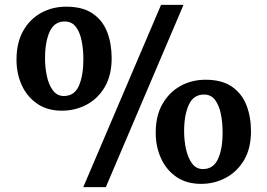

<svg xmlns="http://www.w3.org/2000/svg" viewBox="-20 -771 1102 791"><path d="M323 0 643.5 -751H736L416 0ZM235 -315Q174.5 -315 132.8 -344Q91 -373 69.5 -420.5Q48 -468 48 -525Q48 -595 75.5 -643.8Q103 -692.5 149.5 -718Q196 -743.5 252.5 -743.5Q321 -743.5 362.2 -715Q403.5 -686.5 421.8 -638.5Q440 -590.5 440 -531Q440 -461.5 412 -413.2Q384 -365 337.2 -340Q290.5 -315 235 -315ZM243 -375.5Q286.5 -375.5 305 -417.5Q323.5 -459.5 323.5 -527Q323.5 -568 316.2 -603.5Q309 -639 292.2 -660.8Q275.5 -682.5 246.5 -682.5Q203.5 -682.5 184.5 -640.2Q165.5 -598 165.5 -530.5Q165.5 -494 173 -458Q180.5 -422 197.8 -398.8Q215 -375.5 243 -375.5ZM808.5 -13.5Q748 -13.5 706.2 -42.5Q664.5 -71.5 643 -119.5Q621.5 -167.5 621.5 -224Q621.5 -294 649.2 -342.5Q677 -391 723.5 -416.8Q770 -442.5 826.5 -442.5Q894.5 -442.5 935.8 -413.8Q977 -385 995.5 -337Q1014 -289 1014 -230Q1014 -160 985.8 -112Q957.5 -64 910.8 -38.8Q864 -13.5 808.5 -13.5ZM816 -74.5Q859.5 -74.5 878.5 -116.8Q897.5 -159 897 -226Q897 -266.5 889.8 -302Q882.5 -337.5 865.8 -359.5Q849 -381.5 820.5 -381.5Q777 -381.5 757.8 -339.2Q738.5 -297 738.5 -230Q738.5 -193 746.2 -157.2Q754 -121.5 771 -98Q788 -74.5 816 -74.5Z"/></svg>

Font: Merriweather Light 18pt
Style: Bold
Weight: 700
Version: Version 2.100